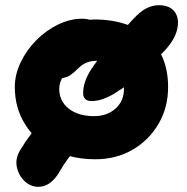

<svg xmlns="http://www.w3.org/2000/svg" viewBox="-20 -601 718 739"><path d="M347 12Q294 12 249 0Q246 4 243 8Q225 32 209 60Q193 88 172.5 103Q152 118 128 118Q98 118 75 96.5Q52 75 45 42.5Q38 10 57 -22Q78 -57 101 -87Q102 -88 102 -88Q88 -104 77 -122Q37 -185 37 -266Q37 -314 59.5 -361Q82 -408 119.5 -446Q157 -484 203.5 -506.5Q250 -529 297 -529Q312 -529 326 -525Q335 -526 343 -526Q416 -526 472 -505Q482 -516 493 -528Q522 -559 545.5 -570Q569 -581 591 -581Q635 -581 653.5 -554Q672 -527 661 -484.5Q650 -442 605 -397Q603 -395 600 -392Q627 -338 627 -266Q627 -187 590 -124Q553 -61 490 -24.5Q427 12 347 12ZM333 -212Q317 -212 308.5 -219.5Q300 -227 300 -242Q300 -265 308 -288Q316 -311 332 -336Q342 -351 354 -367Q332 -367 316 -361Q298 -355 280 -337Q266 -323 254.5 -314.5Q243 -306 231 -303Q225 -301 219 -300Q208 -280 208 -259Q208 -212 244.5 -183Q281 -154 342 -154Q392 -154 424.5 -183Q457 -212 457 -258Q457 -262 457 -265Q451 -261 445 -257Q416 -237 395 -227.5Q374 -218 359 -215Q344 -212 333 -212Z"/></svg>

Font: Shantell Sans Light ExtraBold
Style: Regular
Weight: 800
Version: Version 1.011;[c5ecc13dd]